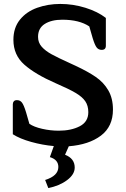

<svg xmlns="http://www.w3.org/2000/svg" viewBox="-20 -729 638 974"><path d="M209 184Q276 163 276 118Q276 81 233 68L253 12Q196 7 138.5 -9Q81 -25 45 -48V-200Q45 -209 50 -215Q55 -221 66 -221Q82 -221 91.5 -208.5Q101 -196 112 -160L129 -101Q152 -85 194 -75.5Q236 -66 278 -66Q341 -66 384.5 -88.5Q428 -111 428 -160Q428 -193 412.5 -215.5Q397 -238 363 -258Q329 -278 262 -307Q159 -352 103.5 -401Q48 -450 48 -527Q48 -588 81 -629Q114 -670 168.5 -689.5Q223 -709 286 -709Q351 -709 413.5 -689.5Q476 -670 517 -638V-497Q517 -476 496 -476Q480 -476 470.5 -488Q461 -500 450 -536L433 -595Q382 -629 296 -629Q241 -629 207 -607.5Q173 -586 173 -542Q173 -513 191.5 -492Q210 -471 242 -453.5Q274 -436 338 -407L364 -395Q426 -366 466 -338.5Q506 -311 529.5 -270.5Q553 -230 553 -173Q553 -87 492 -41Q431 5 329 13L310 56Q359 75 359 121Q359 156 320 185Q281 214 225 225Z"/></svg>

Font: Maitree SemiBold
Style: Regular
Weight: 600
Designer: CadsonDemak Team
Foundry: CadsonDemak
Version: Version 1.001